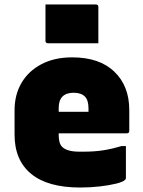

<svg xmlns="http://www.w3.org/2000/svg" viewBox="-20 -820 640 857"><path d="M302 -564Q424 -564 490.5 -500Q557 -436 557 -329V-235Q557 -225 546 -225H242V-217Q242 -200 245.5 -186.5Q249 -173 258 -164Q269 -153 290.5 -147.5Q312 -142 353 -143Q401 -143 440 -149Q479 -155 522 -168H542V-25Q542 -20 538 -17Q529 -8 499 -0.5Q469 7 426.5 12Q384 17 338 17Q193 17 119 -44Q45 -105 45 -219V-328Q45 -397 76 -450Q107 -503 165 -533.5Q223 -564 302 -564ZM309 -406Q242 -406 242 -338V-321H375V-336Q375 -373 359 -389Q342 -406 309 -406ZM183 -800H408Q419 -800 419 -789V-627H194Q183 -627 183 -638Z"/></svg>

Font: Recursive Sn Lnr St Blk
Style: Regular
Weight: 900
Version: Version 1.079;hotconv 1.0.112;makeotfexe 2.5.65598; ttfautoh